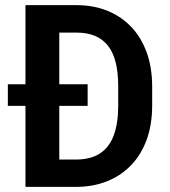

<svg xmlns="http://www.w3.org/2000/svg" viewBox="-20 -731 664 751"><path d="M275.9 0H136.7L137.7 -106.9H275.9Q334 -106.9 370.6 -130.6Q407.2 -154.3 424.8 -201.4Q442.4 -248.5 442.4 -318.4V-393.1Q442.4 -446.8 432.6 -486.3Q422.9 -525.9 402.6 -551.8Q382.3 -577.6 351.6 -590.6Q320.8 -603.5 278.8 -603.5H134.3V-710.9H278.8Q345.2 -710.9 399.7 -689Q454.1 -667 493.4 -625.7Q532.7 -584.5 554 -525.4Q575.2 -466.3 575.2 -392.1V-318.4Q575.2 -244.1 554 -185.3Q532.7 -126.5 493.2 -85.2Q453.6 -43.9 398.7 -22Q343.8 0 275.9 0ZM211.9 -710.9V0H79.6V-710.9ZM322.8 -401.4V-316.9H10.7V-401.4Z"/></svg>

Font: Roboto SemiCondensed SemiBold
Style: Regular
Weight: 600
Width: 4
Designer: Christian Robertson
Foundry: Google
Version: Version 3.009; 2024